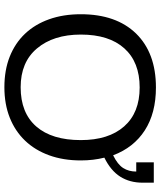

<svg xmlns="http://www.w3.org/2000/svg" viewBox="54 -792 748 897"><g transform="rotate(90 428.5 -344.0)"><path d="M730 -347Q730 -265 706 -199Q682 -133 637.5 -86.5Q593 -40 530 -15Q467 10 388 10Q308 10 245 -15Q182 -40 138 -86.5Q94 -133 70.5 -199Q47 -265 47 -347Q47 -512 137 -605Q228 -698 389 -698Q509 -698 589.5 -646Q670 -594 706 -498Q749 -519 765.5 -545Q782 -571 782 -606H739V-688H834V-636Q834 -576 806 -531.5Q778 -487 717 -457Q730 -406 730 -347ZM635 -347Q635 -477 571 -549.5Q507 -622 389 -622Q271 -622 206.5 -550.5Q142 -479 142 -347Q142 -219 207 -142Q271 -66 388 -66Q508 -66 571.5 -139Q635 -212 635 -347Z"/></g></svg>

Font: Libra Sans
Style: Regular
Weight: 400
Foundry: Context Ltd
Version: Version 1.000; ttfautohint (v1.3)